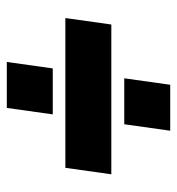

<svg xmlns="http://www.w3.org/2000/svg" viewBox="2 -558 520 564"><g transform="rotate(90 262.0 -276.0)"><path d="M33 -208 52 -343H492L473 -208ZM162 -36 181 -171H316L297 -36ZM210 -381 229 -516H364L345 -381Z"/></g></svg>

Font: Mohave Light
Style: Bold Italic
Weight: 700
Italic angle: -8°
Version: Version 2.003